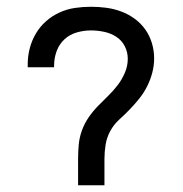

<svg xmlns="http://www.w3.org/2000/svg" viewBox="-20 -548 540 568"><path d="M211 0V-78Q211 -99 213 -120.5Q215 -142 222.5 -162.5Q230 -183 242 -200.5Q254 -218 269 -233.5Q284 -249 299.5 -264Q315 -279 328 -296Q341 -313 349.5 -333Q358 -353 358 -374Q358 -394 349 -411.5Q340 -429 323.5 -439.5Q307 -450 287.5 -454Q268 -458 249 -458Q228 -458 207 -452Q186 -446 170.5 -431.5Q155 -417 147.5 -396.5Q140 -376 140 -354V-349H62V-358Q62 -382 68 -405Q74 -428 86 -448.5Q98 -469 116 -485Q134 -501 156 -511Q178 -521 201.5 -524.5Q225 -528 249 -528Q272 -528 294.5 -525Q317 -522 338.5 -514Q360 -506 378.5 -492.5Q397 -479 410 -460.5Q423 -442 429.5 -420Q436 -398 436 -375Q436 -354 430.5 -333Q425 -312 415.5 -293Q406 -274 392.5 -257Q379 -240 364 -224.5Q349 -209 333 -194.5Q317 -180 306.5 -161Q296 -142 292.5 -120.5Q289 -99 289 -78V0Z"/></svg>

Font: Iosevka Term SS14
Style: Regular
Weight: 400
Monospace: yes
Designer: Belleve Invis
Foundry: Belleve Invis
Version: Version 24.1.1; ttfautohint (v1.8.4)